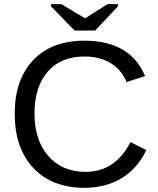

<svg xmlns="http://www.w3.org/2000/svg" viewBox="-20 -894 762 924"><path d="M387.2 -622.1Q272.9 -622.1 209.5 -549.1Q146 -476.1 146 -347.2Q146 -220.2 211.9 -144Q278.8 -66.9 391.1 -66.9Q534.7 -66.9 607.9 -210L684.1 -171.9Q642.1 -83 565.4 -36.6Q488.8 9.8 386.2 9.8Q229.5 9.8 140.1 -85.9Q50.8 -181.6 50.8 -347.2Q50.8 -511.2 140.1 -605Q229 -698.2 386.2 -698.2Q606.9 -698.2 678.2 -527.8L588.9 -499Q564.9 -558.6 512.5 -590.3Q460 -622.1 387.2 -622.1ZM547.9 -863.8 438 -747.1H338.9L225.1 -863.8V-874H274.9L389.2 -806.2H390.1L497.1 -874H547.9Z"/></svg>

Font: Libra Sans Modern
Style: Regular
Weight: 400
Foundry: Stefan Peev, Context Ltd
Version: Version 1.000